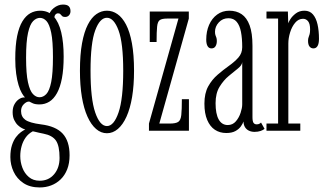

<svg xmlns="http://www.w3.org/2000/svg" viewBox="-20 -574 1437 843"><path d="M154.5 249Q111.5 249 82.8 229.8Q54 210.5 39.8 180Q25.5 149.5 25.5 115.5Q25.5 85 32.5 63.5Q39.5 42 50.2 28Q61 14 72 6Q83 -2 91 -5.5Q86 -6.5 77 -11Q68 -15.5 58.8 -24Q49.5 -32.5 42.5 -46.8Q35.5 -61 35.5 -81.5Q35.5 -102 43.5 -116.2Q51.5 -130.5 62.5 -138Q73.5 -145.5 83 -146Q84.5 -146.5 87 -146.5Q89.5 -146.5 90 -146Q83.5 -152 75.8 -165.5Q68 -179 61.5 -200.2Q55 -221.5 51 -250.2Q47 -279 47 -315.5Q47 -375 55.2 -415.5Q63.5 -456 78.5 -480.5Q93.5 -505 113.2 -516Q133 -527 156.5 -527Q192.5 -527 215.2 -502.2Q238 -477.5 248.8 -432.2Q259.5 -387 259.5 -325.5Q259.5 -270.5 252 -230.8Q244.5 -191 230.2 -165.2Q216 -139.5 196.5 -127.5Q177 -115.5 153.5 -115.5Q133.5 -115.5 122.8 -121Q112 -126.5 110.5 -127Q110 -127.5 109.2 -127.8Q108.5 -128 106.5 -128Q96 -128 84.2 -116.2Q72.5 -104.5 72.5 -86.5Q72.5 -61.5 91 -48Q109.5 -34.5 159.5 -28Q225.5 -20 255.5 13Q285.5 46 285.5 107.5Q285.5 143 275 169.5Q264.5 196 246 213.8Q227.5 231.5 204.2 240.2Q181 249 154.5 249ZM154.5 219.5Q193.5 219.5 217.5 191.2Q241.5 163 241.5 119.5Q241.5 66.5 225.8 43.5Q210 20.5 171.5 13Q161 11 151.5 8.8Q142 6.5 134.8 4.8Q127.5 3 124 2.5Q104.5 13 92.5 30Q80.5 47 74.8 68Q69 89 69 111.5Q69 137.5 78.2 162.2Q87.5 187 106.5 203.2Q125.5 219.5 154.5 219.5ZM153.5 -147Q170 -147 183.5 -161.2Q197 -175.5 204.8 -213.8Q212.5 -252 212.5 -323.5Q212.5 -393.5 204.8 -430.5Q197 -467.5 184.2 -481.5Q171.5 -495.5 155.5 -495.5Q139.5 -495.5 125.5 -481.5Q111.5 -467.5 103 -429.5Q94.5 -391.5 94.5 -320.5Q94.5 -250 102.8 -212.8Q111 -175.5 124.5 -161.2Q138 -147 153.5 -147ZM192.5 -497Q196 -523 215.8 -538.5Q235.5 -554 256.5 -554Q274.5 -554 282 -546.5Q289.5 -539 289.5 -525Q289.5 -514 283 -506.8Q276.5 -499.5 265.5 -499.5Q257 -499.5 252.8 -503.5Q248.5 -507.5 245.2 -511.5Q242 -515.5 235 -515.5Q228 -515.5 223.2 -509.8Q218.5 -504 218.5 -494.5Z M449.5 11Q423.5 11 401.8 -7.8Q380 -26.5 364 -62Q348 -97.5 339.5 -148.2Q331 -199 331 -263.5Q331 -334 340.2 -384.2Q349.5 -434.5 365.8 -466Q382 -497.5 403.5 -512.2Q425 -527 449.5 -527Q474 -527 495.5 -512.2Q517 -497.5 533.5 -466Q550 -434.5 559.2 -384.2Q568.5 -334 568.5 -263.5Q568.5 -199 560 -148.2Q551.5 -97.5 535.5 -62Q519.5 -26.5 497.5 -7.8Q475.5 11 449.5 11ZM449.5 -20.5Q480 -20.5 500.5 -80.2Q521 -140 521 -263.5Q521 -385 500.5 -440.5Q480 -496 449.5 -496Q418.5 -496 398 -440.5Q377.5 -385 377.5 -263.5Q377.5 -140 398 -80.2Q418.5 -20.5 449.5 -20.5Z M634 0V-31.5L763.5 -492.5H713.5Q691 -492.5 681.5 -485.8Q672 -479 669.8 -457Q667.5 -435 667.5 -389.5H637.5V-523.5H809V-492.5L679.5 -31.5H725Q751.5 -31.5 762.5 -38.8Q773.5 -46 776 -69.2Q778.5 -92.5 778.5 -138.5H809.5V0Z M973.5 10Q945 10 923.5 -4.2Q902 -18.5 889.8 -47.2Q877.5 -76 877.5 -119Q877.5 -164.5 894.2 -194.8Q911 -225 935.8 -246.2Q960.5 -267.5 985.2 -285Q1010 -302.5 1026.8 -321.5Q1043.5 -340.5 1043.5 -367Q1043.5 -405.5 1038 -434Q1032.5 -462.5 1019.2 -478.2Q1006 -494 983 -494Q957.5 -494 940.8 -475.8Q924 -457.5 924 -434.5Q924 -424.5 926.2 -419Q928.5 -413.5 930.2 -408.2Q932 -403 932 -393.5Q932 -380 926.2 -370.8Q920.5 -361.5 908.5 -361.5Q897 -361.5 891.2 -371.8Q885.5 -382 885.5 -400Q885.5 -436 898 -464.8Q910.5 -493.5 933.5 -510.2Q956.5 -527 987 -527Q1018 -527 1040.8 -511.8Q1063.5 -496.5 1076 -462.8Q1088.5 -429 1088.5 -373V-60Q1088.5 -41 1093.2 -34.5Q1098 -28 1107 -28Q1114.5 -28 1119.2 -30.8Q1124 -33.5 1126 -36L1141.5 -8.5Q1136 -3 1124.2 1Q1112.5 5 1097.5 5Q1084 5 1073 -0.2Q1062 -5.5 1055.8 -15.5Q1049.5 -25.5 1049 -40.5Q1046 -31 1037.5 -19Q1029 -7 1013.5 1.5Q998 10 973.5 10ZM980 -25Q1001.5 -25 1015.5 -41.2Q1029.5 -57.5 1036.5 -79Q1043.5 -100.5 1043.5 -115.5V-301.5Q1042.5 -287.5 1024.5 -273.2Q1006.5 -259 984 -240.2Q961.5 -221.5 944 -193Q926.5 -164.5 926.5 -121Q926.5 -74 940.2 -49.5Q954 -25 980 -25Z M1150 0V-31.5H1201V-492.5H1150V-523.5H1244L1245.5 -471.5Q1246.5 -476.5 1255 -490Q1263.5 -503.5 1279 -515.2Q1294.5 -527 1317 -527Q1340 -527 1354 -510.8Q1368 -494.5 1374.2 -466.8Q1380.5 -439 1380.5 -403.5Q1380.5 -382.5 1374.2 -372Q1368 -361.5 1356 -361.5Q1345.5 -361.5 1339 -369.8Q1332.5 -378 1332.5 -395Q1332.5 -404.5 1335 -410.5Q1337.5 -416.5 1339.5 -424.2Q1341.5 -432 1341.5 -445Q1341.5 -469.5 1332.8 -480.5Q1324 -491.5 1310.5 -491.5Q1290.5 -491.5 1276 -474.2Q1261.5 -457 1253.8 -431.8Q1246 -406.5 1246 -383V-31.5H1298.5V0Z"/></svg>

Font: Imbue Thin 10pt ExtraLight
Style: Regular
Weight: 250
Version: Version 1.102